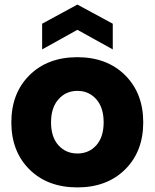

<svg xmlns="http://www.w3.org/2000/svg" viewBox="-20 -816 679 843"><path d="M319.8 6.8Q189 6.8 109.4 -72Q29.8 -150.9 29.8 -278.8Q29.8 -406.7 109.4 -485.8Q189 -564.9 319.8 -564.9Q449.7 -564.9 529.3 -485.8Q608.9 -406.7 608.9 -278.8Q608.9 -150.9 529.3 -72Q449.7 6.8 319.8 6.8ZM435.1 -278.8Q435.1 -343.8 402.6 -380.4Q370.1 -417 319.8 -417Q269.5 -417 236.8 -380.1Q204.1 -343.3 204.1 -278.8Q204.1 -214.4 236.6 -178.2Q269 -142.1 319.8 -142.1Q370.6 -142.1 402.8 -178.2Q435.1 -214.4 435.1 -278.8ZM165 -599.1V-711.9L319.8 -795.9L475.1 -711.9V-599.1L319.8 -685.1Z"/></svg>

Font: Biathlonist
Style: Bold
Weight: 700
Designer: Go4gold
Foundry: Go4gold
Version: Version 3.010;FEAKit 1.0